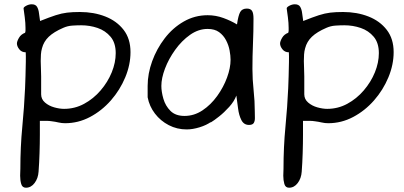

<svg xmlns="http://www.w3.org/2000/svg" viewBox="-20 -594 1887 896"><path d="M101 282Q84 282 79 264.5Q74 247 74 226Q74 218 74.5 209.5Q75 201 75 194Q75 92 84 -1.5Q93 -95 97 -183Q98 -206 99 -240Q100 -274 100.5 -305Q101 -336 100 -350Q81 -350 70 -364Q59 -378 59 -391Q59 -401 68.5 -417.5Q78 -434 97 -441Q99 -446 99 -451.5Q99 -457 99 -464Q99 -486 95.5 -513.5Q92 -541 90 -554Q89 -560 102 -567Q115 -574 128 -574Q146 -574 153 -562Q160 -550 162 -532Q164 -514 167 -496Q212 -514 240 -523Q268 -532 293 -535Q318 -538 353 -538Q418 -538 471.5 -517Q525 -496 557 -454.5Q589 -413 589 -351Q589 -292 564.5 -233Q540 -174 497.5 -125.5Q455 -77 400 -48Q345 -19 284 -19Q268 -19 253 -22.5Q238 -26 222 -28Q216 -29 210 -29.5Q204 -30 199 -30H166Q166 -7 166 34Q166 75 164.5 121Q163 167 160 207Q158 238 141.5 260Q125 282 101 282ZM279 -86Q329 -86 372.5 -109.5Q416 -133 449.5 -172Q483 -211 501.5 -256.5Q520 -302 520 -346Q520 -394 496 -422.5Q472 -451 435.5 -463.5Q399 -476 359 -476Q339 -476 317 -474.5Q295 -473 275 -464Q231 -445 207.5 -422.5Q184 -400 176 -369Q172 -355 171 -340Q170 -325 170 -309Q170 -293 171 -275Q172 -257 172 -237V-154Q172 -131 190 -115.5Q208 -100 233 -93Q258 -86 279 -86Z M851 10Q806 10 767.5 -10Q729 -30 703 -64Q677 -98 669 -140V-193Q669 -250 690 -308Q711 -366 748.5 -415Q786 -464 837.5 -493.5Q889 -523 949 -523Q987 -523 1022.5 -510Q1058 -497 1086 -480Q1092 -522 1101 -538Q1110 -554 1132 -554Q1149 -554 1156 -543.5Q1163 -533 1163 -507Q1163 -447 1160.5 -389.5Q1158 -332 1158 -272Q1158 -224 1163.5 -173Q1169 -122 1169 -75Q1169 -60 1169.5 -45Q1170 -30 1164.5 -20.5Q1159 -11 1142 -11Q1118 -11 1106.5 -33.5Q1095 -56 1091 -88Q1087 -120 1083 -148Q1073 -121 1049.5 -95Q1026 -69 1002.5 -50.5Q979 -32 966.5 -24.5Q954 -17 966 -26Q944 -10 911.5 0Q879 10 851 10ZM841 -53Q886 -53 925 -79Q964 -105 993.5 -146Q1023 -187 1039.5 -232Q1056 -277 1056 -315Q1056 -334 1051.5 -358.5Q1047 -383 1035 -406Q1023 -429 1002.5 -444Q982 -459 949 -459Q906 -459 867 -431.5Q828 -404 797.5 -361.5Q767 -319 750 -274Q733 -229 733 -193Q733 -166 742.5 -133Q752 -100 775.5 -76.5Q799 -53 841 -53Z M1329 282Q1312 282 1307 264.5Q1302 247 1302 226Q1302 218 1302.5 209.5Q1303 201 1303 194Q1303 92 1312 -1.5Q1321 -95 1325 -183Q1326 -206 1327 -240Q1328 -274 1328.5 -305Q1329 -336 1328 -350Q1309 -350 1298 -364Q1287 -378 1287 -391Q1287 -401 1296.5 -417.5Q1306 -434 1325 -441Q1327 -446 1327 -451.5Q1327 -457 1327 -464Q1327 -486 1323.5 -513.5Q1320 -541 1318 -554Q1317 -560 1330 -567Q1343 -574 1356 -574Q1374 -574 1381 -562Q1388 -550 1390 -532Q1392 -514 1395 -496Q1440 -514 1468 -523Q1496 -532 1521 -535Q1546 -538 1581 -538Q1646 -538 1699.5 -517Q1753 -496 1785 -454.5Q1817 -413 1817 -351Q1817 -292 1792.5 -233Q1768 -174 1725.5 -125.5Q1683 -77 1628 -48Q1573 -19 1512 -19Q1496 -19 1481 -22.5Q1466 -26 1450 -28Q1444 -29 1438 -29.5Q1432 -30 1427 -30H1394Q1394 -7 1394 34Q1394 75 1392.5 121Q1391 167 1388 207Q1386 238 1369.5 260Q1353 282 1329 282ZM1507 -86Q1557 -86 1600.5 -109.5Q1644 -133 1677.5 -172Q1711 -211 1729.5 -256.5Q1748 -302 1748 -346Q1748 -394 1724 -422.5Q1700 -451 1663.5 -463.5Q1627 -476 1587 -476Q1567 -476 1545 -474.5Q1523 -473 1503 -464Q1459 -445 1435.5 -422.5Q1412 -400 1404 -369Q1400 -355 1399 -340Q1398 -325 1398 -309Q1398 -293 1399 -275Q1400 -257 1400 -237V-154Q1400 -131 1418 -115.5Q1436 -100 1461 -93Q1486 -86 1507 -86Z"/></svg>

Font: Fuzzy Bubbles
Style: Regular
Weight: 400
Designer: Robert E. Leuschke
Foundry: Robert E. Leuschke
Version: Version 1.010; ttfautohint (v1.8.3)